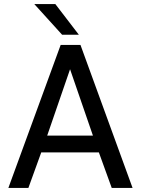

<svg xmlns="http://www.w3.org/2000/svg" viewBox="-20 -920 690 940"><path d="M277 -700H374L629 0H527L464 -174H182L119 0H21ZM435 -256 323 -581 211 -256ZM148 -900H251L366 -750H284Z"/></svg>

Font: Golos UI
Style: Regular
Weight: 400
Designer: A.Korolkova, Vitaly Kuzmin
Foundry: ParaType Ltd
Version: Version 2.000